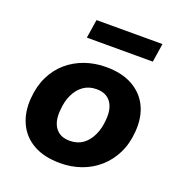

<svg xmlns="http://www.w3.org/2000/svg" viewBox="-130 -819 883 941"><g transform="rotate(20 311.5 -349.0)"><path d="M285 11Q202 11 146 -20.5Q90 -52 63.5 -109Q37 -166 43 -239Q48 -304 72.5 -354Q97 -404 137 -438.5Q177 -473 228.5 -491Q280 -509 338 -509Q421 -509 477 -477.5Q533 -446 559.5 -390.5Q586 -335 580 -260Q575 -195 550 -145Q525 -95 485 -60Q445 -25 394 -7Q343 11 285 11ZM292 -108Q332 -108 360 -128Q388 -148 405 -184.5Q422 -221 425 -267Q430 -325 405.5 -358Q381 -391 331 -391Q292 -391 263.5 -371Q235 -351 218 -315Q201 -279 198 -232Q193 -174 217.5 -141Q242 -108 292 -108ZM199 -612 214 -709H558L543 -612Z"/></g></svg>

Font: Nunito Sans 9pt ExtraBold
Style: Italic
Weight: 800
Italic angle: -9°
Version: Version 3.101;gftools[0.9.27]